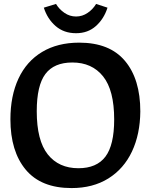

<svg xmlns="http://www.w3.org/2000/svg" viewBox="-20 -947 768 977"><path d="M33 -340Q33 -459 74 -547Q115 -635 194 -682.5Q273 -730 383 -730Q538 -730 616 -637Q694 -544 694 -380Q693 -264 651.5 -176Q610 -88 531.5 -39Q453 10 344 10Q189 10 111 -83.5Q33 -177 33 -340ZM561 -339Q561 -488 504.5 -558.5Q448 -629 348 -629Q255 -629 211 -570.5Q167 -512 167 -381Q167 -232 223 -161.5Q279 -91 379 -91Q472 -91 516.5 -150Q561 -209 561 -339ZM203 -908 265 -927Q281 -900 308 -881.5Q335 -863 367 -863Q399 -863 426 -881.5Q453 -900 469 -927L527 -908Q509 -851 468 -814.5Q427 -778 367 -778Q305 -778 263 -814.5Q221 -851 203 -908Z"/></svg>

Font: Enriqueta SemiBold
Style: Regular
Weight: 600
Designer: Viviana Monsalve, Gustavo Ibarra
Foundry: 72Puntos
Version: Version 2.000